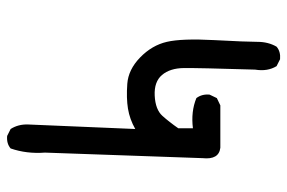

<svg xmlns="http://www.w3.org/2000/svg" viewBox="-154 -650 808 540"><g transform="rotate(90 250.0 -380.0)"><path d="M362.3 3.9 342.8 -5.9Q329.1 -27.3 330.1 -55.2Q331.1 -83 342.8 -356.4Q315.4 -340.8 285.6 -335.9Q255.9 -331.1 215.8 -334Q175.8 -336.9 141.6 -370.1Q107.4 -403.3 97.7 -445.3Q87.9 -487.3 92.8 -578.6Q97.7 -669.9 97.7 -700.2Q97.7 -730.5 111.3 -753.9Q125 -765.6 146.5 -763.7L166 -753.9Q181.6 -728.5 175.8 -693.4Q170.9 -531.2 171.4 -492.7Q171.9 -454.1 190.9 -431.6Q210 -409.2 249 -411.1Q288.1 -413.1 305.7 -432.6Q323.2 -452.1 340.8 -477.5V-518.6Q293.9 -512.7 255.9 -528.3Q244.1 -543.9 246.1 -565.4L255.9 -585.9L276.4 -595.7H395.5Q429.7 -591.8 424.8 -545.9L409.2 -102.5Q413.1 -50.8 397.5 -5.9Q383.8 5.9 362.3 3.9Z"/></g></svg>

Font: JasonHandwriting1
Style: Regular
Weight: 400
Version: Version 1.48.20